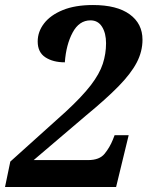

<svg xmlns="http://www.w3.org/2000/svg" viewBox="-32 -744 587 764"><path d="M-12 0 9 -101 229 -299Q294 -359 329 -404.5Q364 -450 377 -490Q390 -530 390 -572Q390 -612 374 -637.5Q358 -663 328 -663Q283 -663 257 -614.5Q231 -566 226 -496Q179 -496 148.5 -516Q118 -536 118 -579Q118 -618 143.5 -651Q169 -684 218 -704Q267 -724 338 -724Q433 -724 484 -687Q535 -650 535 -586Q535 -539 512 -495Q489 -451 439.5 -400.5Q390 -350 311 -285L102 -107H319Q364 -107 384.5 -132.5Q405 -158 417 -188L424 -206H480L430 0Z"/></svg>

Font: Noto Serif Tamil SemiCondensed
Style: Bold Italic
Weight: 700
Width: 4
Italic angle: -12°
Designer: Indian Type Foundry, Tom Grace, and the Monotype Design Team
Foundry: Monotype Imaging Inc.
Version: Version 2.003; ttfautohint (v1.8.4.7-5d5b)